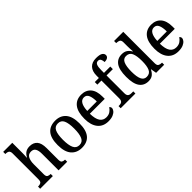

<svg xmlns="http://www.w3.org/2000/svg" viewBox="149 -1777 2794 2794"><g transform="rotate(-45 1546.0 -380.0)"><path d="M17 0V-44H23Q54 -44 75.5 -56.5Q97 -69 97 -116V-649Q97 -678 86.5 -692Q76 -706 59.5 -711Q43 -716 25 -716H16V-760H203V-550Q203 -531 202 -510.5Q201 -490 200 -475Q199 -460 199 -458H204Q225 -501 259 -524Q293 -547 344 -547Q420 -547 461 -500.5Q502 -454 502 -351V-116Q502 -69 520.5 -56.5Q539 -44 570 -44H573V0H396V-342Q396 -407 375.5 -442.5Q355 -478 304 -478Q250 -478 226.5 -433.5Q203 -389 203 -318V-111Q203 -67 224 -55.5Q245 -44 275 -44H278V0Z M870 10Q766 10 706 -59Q646 -128 646 -269Q646 -410 703.5 -478.5Q761 -547 873 -547Q976 -547 1035.5 -478.5Q1095 -410 1095 -269Q1095 -128 1038 -59Q981 10 870 10ZM872 -44Q935 -44 961 -101.5Q987 -159 987 -269Q987 -380 961 -435.5Q935 -491 871 -491Q807 -491 781 -435.5Q755 -380 755 -269Q755 -159 781.5 -101.5Q808 -44 872 -44Z M1416 10Q1309 10 1250.5 -62Q1192 -134 1192 -264Q1192 -405 1248 -476Q1304 -547 1406 -547Q1500 -547 1553.5 -486Q1607 -425 1607 -306V-261H1300Q1302 -153 1336.5 -103Q1371 -53 1435 -53Q1483 -53 1516 -76Q1549 -99 1565 -129Q1574 -125 1580.5 -115.5Q1587 -106 1587 -92Q1587 -70 1568.5 -46.5Q1550 -23 1512.5 -6.5Q1475 10 1416 10ZM1498 -316Q1498 -395 1477.5 -443Q1457 -491 1407 -491Q1358 -491 1332 -446Q1306 -401 1302 -316Z M1674 0V-44H1688Q1707 -44 1723.5 -49Q1740 -54 1750.5 -69Q1761 -84 1761 -115V-483H1677V-536H1761V-583Q1761 -673 1805.5 -721.5Q1850 -770 1935 -770Q2011 -770 2040.5 -749.5Q2070 -729 2070 -699Q2070 -672 2048 -656.5Q2026 -641 1984 -641Q1984 -669 1972.5 -695.5Q1961 -722 1929 -722Q1894 -722 1880 -690Q1866 -658 1866 -594V-536H1996V-483H1866V-115Q1866 -84 1876.5 -69Q1887 -54 1903.5 -49Q1920 -44 1939 -44H1977V0Z M2241 10Q2150 10 2101.5 -56.5Q2053 -123 2053 -267Q2053 -412 2101.5 -479Q2150 -546 2241 -546Q2294 -546 2327.5 -522.5Q2361 -499 2381 -461H2386Q2384 -485 2382.5 -515.5Q2381 -546 2381 -571V-649Q2381 -692 2358.5 -704Q2336 -716 2306 -716H2298V-760H2487V-114Q2487 -69 2508.5 -56.5Q2530 -44 2562 -44H2569V0H2403L2388 -88H2384Q2363 -43 2329.5 -16.5Q2296 10 2241 10ZM2266 -54Q2331 -54 2356 -108.5Q2381 -163 2381 -267Q2381 -372 2356.5 -427.5Q2332 -483 2265 -483Q2209 -483 2185 -427Q2161 -371 2161 -266Q2161 -160 2185.5 -107Q2210 -54 2266 -54Z M2857 10Q2750 10 2691.5 -62Q2633 -134 2633 -264Q2633 -405 2689 -476Q2745 -547 2847 -547Q2941 -547 2994.5 -486Q3048 -425 3048 -306V-261H2741Q2743 -153 2777.5 -103Q2812 -53 2876 -53Q2924 -53 2957 -76Q2990 -99 3006 -129Q3015 -125 3021.5 -115.5Q3028 -106 3028 -92Q3028 -70 3009.5 -46.5Q2991 -23 2953.5 -6.5Q2916 10 2857 10ZM2939 -316Q2939 -395 2918.5 -443Q2898 -491 2848 -491Q2799 -491 2773 -446Q2747 -401 2743 -316Z"/></g></svg>

Font: Noto Serif Thai SemiCondensed Medium
Style: Regular
Weight: 500
Width: 4
Designer: Monotype Design Team
Foundry: Monotype Imaging Inc.
Version: Version 2.002; ttfautohint (v1.8.4.7-5d5b)